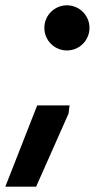

<svg xmlns="http://www.w3.org/2000/svg" viewBox="-96 -545 357 723"><path d="M166 -148H44L-76 158H40L162 -117ZM71 -440C71 -393 109 -355 156 -355C203 -355 241 -393 241 -440C241 -487 203 -525 156 -525C109 -525 71 -487 71 -440Z"/></svg>

Font: Nacelle SemiBold
Style: Italic
Weight: 600
Italic angle: -12°
Designer: Sora Sagano
Foundry: Sora Sagano
Version: Version 1.000;FEAKit 1.0